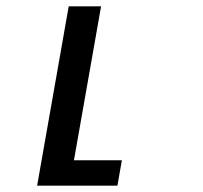

<svg xmlns="http://www.w3.org/2000/svg" viewBox="-20 -585 640 605"><path d="M196.5 -565H298.5L213 -80H364L350 0H97Z"/></svg>

Font: JuliaMono Italic
Style: Regular
Weight: 400
Italic angle: -9°
Monospace: yes
Designer: cormullion
Foundry: corm
Version: Version 0.049; ttfautohint (v1.8.4)